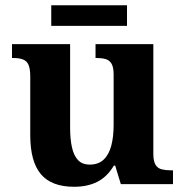

<svg xmlns="http://www.w3.org/2000/svg" viewBox="-20 -705 707 735"><path d="M263.7 10Q177.2 10 136.5 -38.2Q95.8 -86.5 95.8 -187.7V-412.1Q95.8 -441.5 89.2 -456.6Q82.7 -471.7 68.2 -477.3Q53.8 -483 29.5 -483H25.9V-536H248.4V-215.9Q248.4 -173.5 255.3 -141.7Q262.2 -109.8 278.5 -92.3Q294.8 -74.9 323.8 -74.9Q356.2 -74.9 376.4 -93.6Q396.6 -112.4 405.8 -146.6Q415 -180.8 415 -227V-419.1Q415 -448.2 406.6 -461.7Q398.2 -475.3 383.5 -479.1Q368.8 -483 349.3 -483H345.7V-536H567V-116Q567 -87.5 575.6 -73.9Q584.2 -60.3 599.5 -56.7Q614.8 -53 633.9 -53H642.2V0H442.6L420.9 -71.1H415.9Q390.1 -27.9 352.6 -9Q315 10 263.7 10ZM176.2 -606.1V-684.9H466.2V-606.1Z"/></svg>

Font: Noto Serif Telugu
Style: Regular
Weight: 400
Designer: Jelle Bosma - Monotype Design Team
Foundry: Monotype Imaging Inc.
Version: Version 2.003